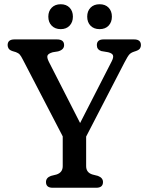

<svg xmlns="http://www.w3.org/2000/svg" viewBox="-20 -886 700 906"><path d="M466 -27Q466 0 434 0H228.5Q197 0 197 -27Q197 -47.5 220.5 -56L246.5 -62.5Q276 -72 276 -102V-242.5L88.5 -603.5Q79.5 -621.5 73.2 -628.5Q67 -635.5 55 -640L40 -644.5Q26 -649 21 -656.5Q16 -664 16 -673Q16 -700 48 -700H249Q282.5 -700 282.5 -673Q282.5 -651.5 254 -643.5L229 -639.5Q208 -633.5 204.2 -624Q200.5 -614.5 210.5 -594.5L358 -305.5L507 -596.5Q516.5 -615 513.2 -624.8Q510 -634.5 490.5 -639.5L458 -645Q437 -652 437 -673Q437 -700 468.5 -700H613Q645 -700 645 -673Q645 -664 640.2 -657Q635.5 -650 621 -645L613.5 -642.5Q599 -638 591 -629.8Q583 -621.5 567.5 -591.5L386.5 -241.5V-102Q386.5 -71.5 416.5 -62.5L442 -56Q466 -47 466 -27ZM266.5 -748.5Q240 -748.5 224 -764.8Q208 -781 208 -807.5Q208 -833.5 224 -849.8Q240 -866 266.5 -866Q293 -866 308.5 -849.8Q324 -833.5 324 -807.5Q324 -781.5 308.5 -765Q293 -748.5 266.5 -748.5ZM450 -748.5Q423 -748.5 407.2 -764.8Q391.5 -781 391.5 -807.5Q391.5 -833.5 407.2 -849.8Q423 -866 450 -866Q477 -866 492.5 -849.8Q508 -833.5 508 -807.5Q508 -781.5 492.5 -765Q477 -748.5 450 -748.5Z"/></svg>

Font: Fraunces 72pt SuperSoft
Style: Regular
Weight: 400
Version: Version 1.000;[b76b70a41]